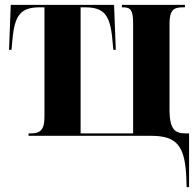

<svg xmlns="http://www.w3.org/2000/svg" viewBox="-20 -556 803 786"><path d="M744 210H754V-10H739C699 -10 674 -23 674 -107V-460C674 -514 691 -526 727 -526H737V-536H479V-526H484C515 -526 525 -514 525 -460V-10H310V-526H328C405 -526 431 -496 440 -394L444 -352H454L447 -536H24L17 -352H27L31 -394C40 -496 66 -526 143 -526H162V-76C162 -22 142 -10 107 -10H97V0H598C705 0 738 41 743 177Z"/></svg>

Font: Noto Serif Display Condensed Extra
Style: Regular
Weight: 800
Width: 3
Designer: Monotype Design Team
Foundry: Monotype Imaging Inc.
Version: Version 1.900